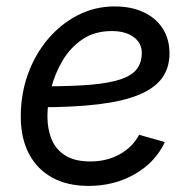

<svg xmlns="http://www.w3.org/2000/svg" viewBox="-20 -578 616 609"><path d="M261.2 11.7Q193.8 11.7 145.8 -14.6Q97.7 -41 71.8 -90.3Q45.9 -139.6 45.9 -208.5Q45.9 -280.3 68.8 -343.5Q91.8 -406.7 132.8 -454.8Q173.8 -502.9 227.8 -530.3Q281.7 -557.6 343.8 -557.6Q396.5 -557.6 435.5 -539.3Q474.6 -521 496.1 -487.5Q517.6 -454.1 517.6 -408.7Q517.6 -362.8 493.9 -330.3Q470.2 -297.9 420.4 -277.3Q370.6 -256.8 292.7 -247.3Q214.8 -237.8 106.9 -237.8L118.7 -304.2Q208 -304.2 268.1 -309.3Q328.1 -314.5 363.5 -326.7Q398.9 -338.9 414.3 -359.4Q429.7 -379.9 429.7 -410.6Q429.7 -441.9 403.6 -460.7Q377.4 -479.5 335 -479.5Q279.8 -479.5 241 -452.9Q202.1 -426.3 177.7 -384.5Q153.3 -342.8 141.8 -296.1Q130.4 -249.5 130.4 -209Q130.4 -168.9 143.6 -136.5Q156.7 -104 186.8 -85Q216.8 -65.9 266.6 -65.9Q318.8 -65.9 359.6 -88.6Q400.4 -111.3 421.4 -150.4L502.9 -127.4Q472.7 -63 407.5 -25.6Q342.3 11.7 261.2 11.7Z"/></svg>

Font: Inter
Style: Italic
Weight: 400
Italic angle: -9.3988°
Designer: Rasmus Andersson
Foundry: rsms
Version: Version 4.001;git-66647c0bb